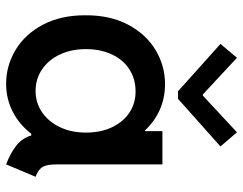

<svg xmlns="http://www.w3.org/2000/svg" viewBox="-106 -706 820 649"><g transform="rotate(90 304.5 -382.0)"><path d="M438.5 -77.1H432.6Q401.4 -36.6 357.9 -14.4Q314.5 7.8 263.7 7.8Q202.6 7.8 149.2 -24.2Q95.7 -56.2 63.7 -117.2Q31.7 -178.2 32.2 -260.7Q31.7 -343.3 63.7 -404.1Q95.7 -464.8 149.2 -497.1Q202.6 -529.3 264.6 -529.3Q311 -529.3 350.8 -512Q390.6 -494.6 420.9 -461.9H423.8V-520.5H536.1V-167Q536.1 -142.6 539.6 -128.9Q543 -115.2 551.8 -106.9Q560.5 -98.6 578.1 -91.8L536.1 7.8Q495.6 -7.8 471.2 -27.8Q446.8 -47.9 438.5 -77.1ZM428.7 -261.7Q428.7 -313 410.2 -351.1Q391.6 -389.2 359.9 -409.7Q328.1 -430.2 289.1 -429.7Q247.6 -429.7 215.1 -408.9Q182.6 -388.2 164.6 -349.9Q146.5 -311.5 146.5 -261.7Q146.5 -212.9 164.6 -174.3Q182.6 -135.7 214.8 -113.8Q247.1 -91.8 288.1 -91.8Q328.1 -91.8 360.1 -113.8Q392.1 -135.7 410.4 -174.3Q428.7 -212.9 428.7 -261.7ZM299.8 -657.2H303.7L427.7 -772.5L475.6 -716.8L314.5 -573.2H289.1L128.9 -716.8L175.8 -772.5Z"/></g></svg>

Font: Reddit Sans Strawberry SemiBold
Style: Regular
Weight: 600
Designer: Stephen Hutchings
Foundry: Reddit
Version: Version 1.013